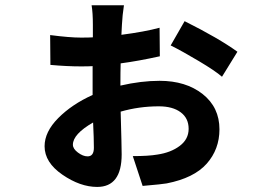

<svg xmlns="http://www.w3.org/2000/svg" viewBox="-20 -657 1040 742"><path d="M318.4 -52.7Q342.8 -52.7 342.8 -85.9Q342.8 -121.1 339.8 -183.6Q261.7 -138.7 261.7 -97.7Q261.7 -82 281.2 -67.4Q300.8 -52.7 318.4 -52.7ZM596.7 -549.8 597.7 -439.5Q513.7 -420.9 446.3 -412.1Q445.3 -381.8 445.3 -326.2Q525.4 -344.7 596.7 -344.7Q698.2 -344.7 763.2 -293.5Q828.1 -242.2 828.1 -157.2Q828.1 -80.1 778.8 -24.4Q729.5 31.2 624 51.8Q609.4 54.7 531.2 61.5L493.2 -53.7Q553.7 -53.7 587.9 -59.6Q640.6 -67.4 674.8 -93.3Q709 -119.1 709 -159.2Q709 -200.2 678.2 -223.1Q647.5 -246.1 593.8 -246.1Q517.6 -246.1 446.3 -225.6Q450.2 -88.9 450.2 -60.5Q450.2 65.4 355.5 65.4Q290 65.4 221.2 18.1Q152.3 -29.3 152.3 -91.8Q152.3 -147.5 205.1 -200.7Q257.8 -253.9 337.9 -290V-321.3V-401.4Q323.2 -400.4 293 -400.4Q239.3 -400.4 174.8 -406.2L173.8 -521.5Q249 -511.7 293 -511.7Q323.2 -511.7 338.9 -512.7V-561.5Q338.9 -607.4 334 -636.7H459Q453.1 -598.6 451.2 -561.5L449.2 -522.5Q539.1 -534.2 596.7 -549.8ZM639.6 -481.4 693.4 -575.2Q826.2 -508.8 897.5 -457L837.9 -360.4Q812.5 -382.8 748.5 -420.9Q684.6 -459 639.6 -481.4Z"/></svg>

Font: Gen Shin Gothic Monospace Bold
Style: Bold
Weight: 700
Designer: [Source Han Sans]
Ryoko NISHIZUKA  (kana & ideographs); Paul D. Hunt (Latin, Greek & Cyrillic); Wenlong ZHANG  (bopomofo
Version: Version 1.002.20150607